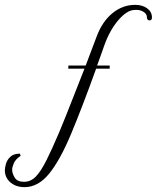

<svg xmlns="http://www.w3.org/2000/svg" viewBox="-181 -588 646 791"><path d="M-80 183Q-115 183 -138 163.5Q-161 144 -161 113Q-161 103 -156.5 87Q-152 71 -138.5 58Q-125 45 -99 45L-96 54Q-117 68 -124 84.5Q-131 101 -131 111Q-131 126 -120.5 143.5Q-110 161 -82 161Q-54 161 -33 139Q-12 117 10.5 72Q33 27 62 -41Q72 -64 89 -107Q106 -150 126.5 -202Q147 -254 167 -305H100L101 -318H172Q200 -391 217 -437Q240 -499 282 -533.5Q324 -568 376 -568Q406 -568 425.5 -553.5Q445 -539 445 -516Q445 -504 435 -504Q424 -504 424 -519Q424 -531 409 -540Q394 -549 374 -547Q343 -547 307 -505.5Q271 -464 248 -399Q241 -378 233.5 -358Q226 -338 219 -318H271V-305H215Q157 -144 111.5 -35.5Q66 73 21 128Q-24 183 -80 183Z"/></svg>

Font: Gwendolyn
Style: Bold
Weight: 700
Designer: Robert E. Leuschke
Foundry: Robert E. Leuschke
Version: Version 1.010; ttfautohint (v1.8.3)